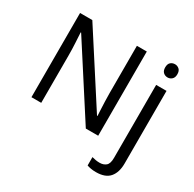

<svg xmlns="http://www.w3.org/2000/svg" viewBox="-203 -953 1425 1410"><g transform="rotate(30 509.0 -248.5)"><path d="M663 0H558L176 -593H172Q174 -558 177 -506Q180 -454 180 -399V0H97V-714H201L582 -123H586Q585 -139 583.5 -171Q582 -203 580.5 -241Q579 -279 579 -311V-714H663ZM838 -681Q838 -710 853 -723.5Q868 -737 890 -737Q910 -737 925.5 -723.5Q941 -710 941 -681Q941 -653 925.5 -639Q910 -625 890 -625Q868 -625 853 -639Q838 -653 838 -681ZM782 240Q757 240 738 236.5Q719 233 705 228V157Q720 161 736 164Q752 167 771 167Q803 167 824 149.5Q845 132 845 83V-536H933V80Q933 155 897 197.5Q861 240 782 240Z"/></g></svg>

Font: Noto IKEA Simplified Chinese
Style: Regular
Weight: 400
Designer: Monotype Design Team
Foundry: Monotype Imaging Inc.
Version: Version 1.100